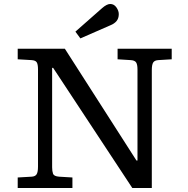

<svg xmlns="http://www.w3.org/2000/svg" viewBox="-20 -945 947 965"><path d="M69 0V-53L139 -57Q157 -58 164 -69Q171 -80 171 -108V-596Q171 -622 164.5 -632Q158 -642 137 -643L69 -647V-700H306L666 -138H671V-596Q671 -621 664 -631.5Q657 -642 635 -643L571 -647V-700H843V-647L777 -643Q757 -642 750 -631Q743 -620 743 -592V0H645L247 -604H242V-104Q242 -85 246.5 -72Q251 -59 277 -57L344 -53V0ZM384 -752 359 -786 493 -904Q517 -925 534 -925Q553 -925 565 -908Q577 -891 577 -874Q577 -853 566 -839.5Q555 -826 535 -818Z"/></svg>

Font: Literata 7pt
Style: Regular
Weight: 400
Designer: Latin by Veronika Burian and Jose Scaglione. Greek by Irene Vlachou. Cyrillic by Vera Evstafieva.
Foundry: TypeTogether
Version: Version 3.002